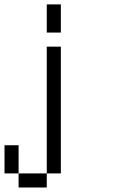

<svg xmlns="http://www.w3.org/2000/svg" viewBox="-20 -832 540 852"><path d="M62.5 -62.5H187.5V0H62.5V-62.5H0V-187.5H62.5ZM187.5 -625H250V-62.5H187.5ZM187.5 -812.5H250V-687.5H187.5Z"/></svg>

Font: HE실루아
Style: regular
Weight: 500
Monospace: yes
Designer: Taeyun An (WindowsTiger)
Version: v1